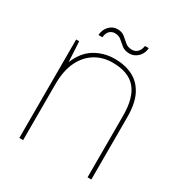

<svg xmlns="http://www.w3.org/2000/svg" viewBox="-157 -769 827 880"><g transform="rotate(30 256.5 -328.5)"><path d="M71 0V-521H87L93 -414Q119 -477 166 -505Q213 -533 270 -533Q324 -533 365 -512.5Q406 -492 429 -447.5Q452 -403 452 -330V0H432V-325Q432 -422 392.5 -467.5Q353 -513 270 -513Q218 -513 177.5 -488Q137 -463 114 -415Q91 -367 91 -296V0ZM314 -587Q289 -587 274 -599Q259 -611 245.5 -623Q232 -635 211 -635Q195 -635 183.5 -624Q172 -613 170 -590H149Q151 -619 169 -638Q187 -657 212 -657Q236 -657 250.5 -645Q265 -633 279 -620.5Q293 -608 316 -608Q332 -608 344 -619.5Q356 -631 359 -653H379Q378 -626 359 -606.5Q340 -587 314 -587Z"/></g></svg>

Font: DM Sans 10pt Thin
Style: Regular
Weight: 250
Version: Version 4.004;gftools[0.9.30]